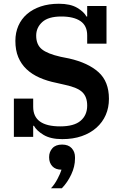

<svg xmlns="http://www.w3.org/2000/svg" viewBox="-20 -730 656 1024"><path d="M312 12Q250 12 212.5 -10.5Q175 -33 161 -59H157V0H54V-204H157V-160Q157 -56 301 -56Q375 -56 410 -86Q445 -116 445 -167Q445 -213 419.5 -238Q394 -263 329 -277L281 -288Q231 -298 190.5 -316Q150 -334 121.5 -361Q93 -388 77.5 -425Q62 -462 62 -512Q62 -556 78 -592.5Q94 -629 124 -655Q154 -681 197 -695.5Q240 -710 294 -710Q355 -710 391.5 -688.5Q428 -667 441 -642H445V-698H548V-497H445V-541Q445 -593 409 -617.5Q373 -642 307 -642Q238 -642 205.5 -612.5Q173 -583 173 -540Q173 -492 203 -467.5Q233 -443 304 -427L349 -418Q450 -395 505.5 -345Q561 -295 561 -203Q561 -156 544 -117Q527 -78 494.5 -49Q462 -20 416 -4Q370 12 312 12ZM252 274Q271 254 286.5 224.5Q302 195 308 175Q276 175 259 156.5Q242 138 242 110V107Q242 80 259.5 60.5Q277 41 311 41Q345 41 362.5 60.5Q380 80 380 108V116Q380 158 360 200.5Q340 243 310 274H252Z"/></svg>

Font: IBM Plex Serif SemiBold
Style: Regular
Weight: 600
Designer: Mike Abbink, Paul van der Laan, Pieter van Rosmalen
Foundry: Bold Monday
Version: Version 2.5